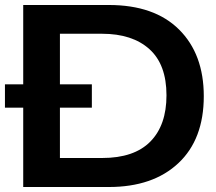

<svg xmlns="http://www.w3.org/2000/svg" viewBox="-32 -749 867 769"><path d="M-12.2 -317.9V-411.1H61V-729H403.8Q586.4 -729 685.3 -630.6Q784.2 -532.2 784.2 -363.8Q784.2 -190.9 682.4 -95.5Q580.6 0 403.8 0H61V-317.9ZM208 -116.2H377Q505.4 -116.2 570.1 -181.9Q634.8 -247.6 634.8 -367.2Q634.8 -490.7 566.4 -552.2Q498 -613.8 377 -613.8H208V-411.1H335.9V-317.9H208Z"/></svg>

Font: Lumene Sans Expanded
Style: Bold
Weight: 600
Width: 7
Designer: Deni Anggara
Version: Version 1.003;Glyphs 3.1.2 (3151)